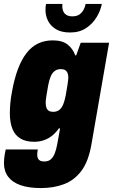

<svg xmlns="http://www.w3.org/2000/svg" viewBox="-41 -745 574 975"><path d="M167 210Q105 210 63.5 195.5Q22 181 0.5 152.5Q-21 124 -21 83Q-21 75 -19.5 58.5Q-18 42 -12 14H151Q150 19 149 27Q148 35 148 40Q148 50 151 58Q154 66 162 70.5Q170 75 184 75Q204 75 216.5 64.5Q229 54 237 34Q245 14 250 -15Q254 -34 257 -53.5Q260 -73 264 -93H258Q244 -73 225.5 -57.5Q207 -42 183.5 -33.5Q160 -25 132 -25Q91 -25 63.5 -41Q36 -57 22.5 -89.5Q9 -122 9 -171Q9 -194 11.5 -221.5Q14 -249 20 -280Q43 -409 93 -474.5Q143 -540 227 -540Q275 -540 302 -519Q329 -498 341 -464H346L369 -528H513L423 -10Q408 75 372.5 122.5Q337 170 284.5 190Q232 210 167 210ZM230 -177Q243 -177 253.5 -182.5Q264 -188 271.5 -199Q279 -210 284 -226Q289 -242 293 -262Q299 -295 301.5 -312.5Q304 -330 305 -338.5Q306 -347 306 -351Q306 -365 302 -374.5Q298 -384 290 -389Q282 -394 268 -394Q250 -394 237.5 -385Q225 -376 217 -358Q209 -340 204 -313Q198 -279 195 -261Q192 -243 191.5 -235Q191 -227 191 -222Q191 -208 195 -197.5Q199 -187 207.5 -182Q216 -177 230 -177ZM315 -580Q271 -580 243.5 -596.5Q216 -613 203 -639Q190 -665 190 -694Q190 -702 190.5 -709.5Q191 -717 193 -725H276Q274 -707 278.5 -692.5Q283 -678 295 -670Q307 -662 326 -662Q348 -662 361.5 -671Q375 -680 383 -694.5Q391 -709 394 -725H476Q470 -692 450 -658.5Q430 -625 396.5 -602.5Q363 -580 315 -580Z"/></svg>

Font: Archivo Condensed Black
Style: Italic
Weight: 900
Width: 3
Italic angle: -10°
Designer: Hector Gatti
Foundry: Omnibus-Type
Version: Version 2.001